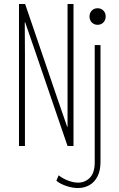

<svg xmlns="http://www.w3.org/2000/svg" viewBox="-20 -740 602 973"><path d="M76.2 0V-719.7H107.4L275.4 -227.5L320.3 -97.7H322.3V-270.5V-719.7H352.5V0H322.3L152.3 -497.1L107.4 -627H105.5L106.4 -459V0ZM375 212.9Q347.2 212.9 315.9 202.4Q284.7 191.9 265.6 175.8L277.3 148.4Q297.9 165 325.2 175.3Q352.5 185.5 376 185.5Q411.1 185.5 435.5 160.6Q460 135.7 460 83V-511.7H489.3V80.1Q489.3 125 473.9 154.5Q458.5 184.1 432.6 198.5Q406.7 212.9 375 212.9ZM474.6 -614.3Q457 -614.3 445.3 -626.2Q433.6 -638.2 433.6 -656.2Q433.6 -674.8 445.3 -686.5Q457 -698.2 474.6 -698.2Q492.2 -698.2 503.9 -686.5Q515.6 -674.8 515.6 -656.2Q515.6 -638.2 503.9 -626.2Q492.2 -614.3 474.6 -614.3Z"/></svg>

Font: Reddit Mono ExtraLight
Style: Regular
Weight: 250
Monospace: yes
Designer: Stephen Hutchings
Foundry: Reddit
Version: Version 1.014